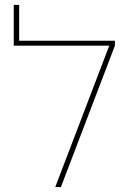

<svg xmlns="http://www.w3.org/2000/svg" viewBox="-20 -762 521 782"><path d="M425 -576H36V-742H58V-596H448V-576L228 0H205Z"/></svg>

Font: IBM Plex Sans Hebrew Thin
Style: Regular
Weight: 100
Designer: Mike Abbink, Paul van der Laan, Pieter van Rosmalen, Yanek Iontef
Foundry: Bold Monday
Version: Version 1.2